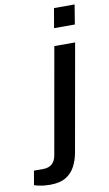

<svg xmlns="http://www.w3.org/2000/svg" viewBox="-215 -772 574 1009"><g transform="rotate(-10 71.5 -267.5)"><path d="M131 -619 149 -723H259L242 -619ZM-32 188Q-46 188 -61.5 186.5Q-77 185 -91.5 182Q-106 179 -116 175L-103 100H-54Q-24 100 -6.5 84.5Q11 69 16 40L116 -526H227L126 44Q119 83 102 116Q85 149 53 168.5Q21 188 -32 188Z"/></g></svg>

Font: Archivo SemiExpanded Medium
Style: Italic
Weight: 500
Width: 6
Italic angle: -10°
Designer: Hector Gatti
Foundry: Omnibus-Type
Version: Version 2.001